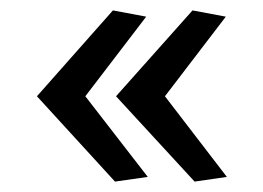

<svg xmlns="http://www.w3.org/2000/svg" viewBox="-20 -520 506 369"><path d="M51 -335 197 -500 261 -488 144 -335 264 -180 201 -171ZM203 -335 350 -500 414 -488 297 -335 416 -180 354 -171Z"/></svg>

Font: Rosario Light Medium
Style: Regular
Weight: 500
Version: Version 1.101; ttfautohint (v1.8.1.43-b0c9)